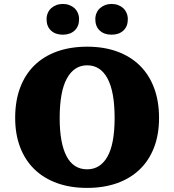

<svg xmlns="http://www.w3.org/2000/svg" viewBox="-20 -921 864 952"><path d="M372.1 -825.7Q372.1 -790.5 350.1 -769.8Q328.1 -749 291.5 -749Q254.9 -749 232.9 -769.5Q210.9 -790 210.9 -825.7Q210.9 -842.3 217 -856.4Q223.1 -870.6 233.9 -880.4Q244.6 -890.1 259.5 -895.8Q274.4 -901.4 291.5 -901.4Q309.1 -901.4 324 -895.8Q338.9 -890.1 349.4 -880.4Q359.9 -870.6 366 -856.4Q372.1 -842.3 372.1 -825.7ZM613.8 -825.7Q613.8 -790 591.8 -769.5Q569.8 -749 533.2 -749Q496.6 -749 474.6 -769.5Q452.6 -790 452.6 -825.7Q452.6 -842.3 458.7 -856.4Q464.8 -870.6 475.6 -880.4Q486.3 -890.1 501.2 -895.8Q516.1 -901.4 533.2 -901.4Q550.8 -901.4 565.7 -895.8Q580.6 -890.1 591.1 -880.4Q601.6 -870.6 607.7 -856.4Q613.8 -842.3 613.8 -825.7ZM275.9 -335Q275.9 -211.9 309.8 -146.7Q343.8 -81.5 412.1 -81.5Q477.1 -81.5 512.7 -144.3Q548.3 -207 548.3 -336.4Q548.3 -466.3 513.2 -531.7Q478 -597.2 412.1 -597.2Q347.7 -597.2 311.8 -532.2Q275.9 -467.3 275.9 -335ZM768.6 -336.4Q768.6 -253.9 743.7 -189.5Q718.8 -125 672.4 -80.6Q626 -36.1 560.1 -12.7Q494.1 10.7 412.1 10.7Q328.1 10.7 262 -13.4Q195.8 -37.6 149.9 -82.5Q104 -127.4 79.6 -191.7Q55.2 -255.9 55.2 -336.4Q55.2 -420.4 79.8 -486.1Q104.5 -551.8 150.6 -596.9Q196.8 -642.1 262.9 -665.8Q329.1 -689.5 412.1 -689.5Q496.1 -689.5 562.3 -665Q628.4 -640.6 674.3 -595Q720.2 -549.3 744.4 -483.9Q768.6 -418.5 768.6 -336.4Z"/></svg>

Font: Tienne Black
Style: Regular
Weight: 900
Designer: vernon adams
Foundry: vernon adams
Version: Version 001.001